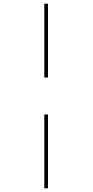

<svg xmlns="http://www.w3.org/2000/svg" viewBox="-20 -780 504 1040"><path d="M220 -360H240V-760H220ZM220 240H240V-160H220Z"/></svg>

Font: Noto Serif Display Condensed Thin
Style: Italic
Weight: 100
Width: 3
Italic angle: -12°
Designer: Monotype Design Team
Foundry: Monotype Imaging Inc.
Version: Version 2.009